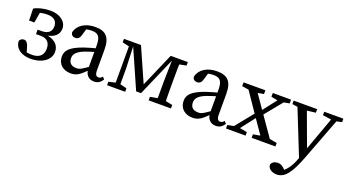

<svg xmlns="http://www.w3.org/2000/svg" viewBox="-54 -1043 3332 1846"><g transform="rotate(20 1611.5 -119.5)"><path d="M87.6 -47.3 151.4 -8.6 127.8 -87.1C119.5 -116.6 102.3 -139.2 80.5 -139.2C59.9 -139.2 44.3 -130.6 34.5 -111C35.3 -34.7 104 13.1 197 13.1C324.1 13.1 399.2 -52.5 399.2 -129.4C399.2 -200.8 346.1 -248.6 246.1 -257.5L248.9 -247.5C343.4 -259 389 -300.4 389 -364.2C389 -434.9 321.4 -487.7 224.3 -487.7C161.1 -487.7 98.5 -473 57.6 -448.8L60.9 -327.5H114.6L135.9 -449.4L96 -441V-415.3C123.4 -433.4 159.7 -442.2 207.6 -442.2C269 -442.2 308.8 -415.3 308.8 -356.7C308.8 -305.9 276.9 -273.6 208.4 -273.6H167.9V-228H214.9C290.4 -228 313.5 -183 313.5 -130.2C313.5 -59.7 267.1 -27.5 202 -27.5C155.9 -27.5 121.5 -33.3 87.6 -47.3Z M609 13.1C670.6 13.1 704.5 -15 763.8 -74.5H793.5L779.8 -125.1C698.3 -64.5 677.6 -52.8 643.5 -52.8C598.2 -52.8 563.7 -73.9 563.7 -126.7C563.7 -156.8 574.8 -194.5 662.3 -228.6C692.2 -240.7 750.9 -259.5 796.1 -268.6V-304.9C746.2 -295.8 682.8 -277.8 640.8 -262.9C505.7 -214.2 475.1 -168.9 475.1 -112C475.1 -29.1 535.7 13.1 609 13.1ZM845.9 10.2C881.4 10.2 908.9 -3.2 932.9 -42.2L912.6 -63.9C901.5 -50.7 890.7 -41.9 874.1 -41.9C851.5 -41.9 837.9 -57.5 837.9 -101.1V-313.8C837.9 -440.2 787.8 -487.7 683.4 -487.7C580.9 -487.7 506.5 -440.1 488.3 -363.7C490.6 -338.3 507.1 -323.1 534.6 -323.1C562.2 -323.1 578.2 -339.8 586.9 -370.9L611.8 -455.9L570.1 -424.5C607.5 -439.3 637.3 -442.3 660.3 -442.3C726.2 -442.3 753.6 -418.2 753.6 -320.7V-91.4C754.1 -29.5 790.2 10.2 845.9 10.2Z M1261.1 -39.8H1311L1500.3 -474.5H1456.6L1290.9 -93.2H1321.3L1152.5 -474.5H1069.5L1261.1 -39.8ZM1478.5 0H1562.9C1560.9 -45 1559.9 -146.1 1559.9 -210V-264.5C1559.9 -328.5 1560.9 -429.5 1562.9 -474.5H1483.9L1478.5 -210.1V0ZM978.1 0H1163.4V-35.7L1083.7 -55.5H1063.8L978.1 -35.7V0ZM1403.4 0H1631.8V-35.7L1532 -55.7H1508.9L1403.4 -35.7V0ZM1047.6 0H1095.1V-210L1084.9 -474.5H1047.6V0ZM978.3 -438.9 1064.6 -418.9H1083.9V-474.5H978.3V-438.9ZM1510.9 -418.9H1532L1631.8 -438.9V-474.5H1510.9V-418.9Z M1855 13.1C1916.6 13.1 1950.5 -15 2009.8 -74.5H2039.5L2025.8 -125.1C1944.3 -64.5 1923.6 -52.8 1889.5 -52.8C1844.2 -52.8 1809.7 -73.9 1809.7 -126.7C1809.7 -156.8 1820.8 -194.5 1908.3 -228.6C1938.2 -240.7 1996.9 -259.5 2042.1 -268.6V-304.9C1992.2 -295.8 1928.8 -277.8 1886.8 -262.9C1751.7 -214.2 1721.1 -168.9 1721.1 -112C1721.1 -29.1 1781.7 13.1 1855 13.1ZM2091.9 10.2C2127.4 10.2 2154.9 -3.2 2178.9 -42.2L2158.6 -63.9C2147.5 -50.7 2136.7 -41.9 2120.1 -41.9C2097.5 -41.9 2083.9 -57.5 2083.9 -101.1V-313.8C2083.9 -440.2 2033.8 -487.7 1929.4 -487.7C1826.9 -487.7 1752.5 -440.1 1734.3 -363.7C1736.6 -338.3 1753.1 -323.1 1780.6 -323.1C1808.2 -323.1 1824.2 -339.8 1832.9 -370.9L1857.8 -455.9L1816.1 -424.5C1853.5 -439.3 1883.3 -442.3 1906.3 -442.3C1972.2 -442.3 1999.6 -418.2 1999.6 -320.7V-91.4C2000.1 -29.5 2036.2 10.2 2091.9 10.2Z M2195 0H2395.3V-35.7L2302.7 -52.5H2281L2195 -35.7V0ZM2220.1 0H2281.9L2464.7 -237L2430.3 -260L2220.1 0ZM2457 0H2700.6V-35.7L2590.5 -55.7H2568.2L2457 -35.7V0ZM2462.6 -220.3 2670.4 -474.5H2606.7L2429.4 -246.3L2462.6 -220.3ZM2562.5 0H2659.8L2470 -272.5L2330.3 -474.5H2237.1L2415.9 -212.1L2562.5 0ZM2201.8 -436.2 2305.8 -419.2H2330.2L2425.2 -436.2V-474.5H2201.8V-436.2ZM2501 -436.2 2583.1 -420.2H2604.8L2688.2 -436.2V-474.5H2501V-436.2Z M2802.7 249.3C2885.4 249.3 2940.7 173.7 3007.7 -3.3L3187 -474.5H3132.4L2979.7 -52.6L2947.5 38C2922.5 107.9 2882.5 176.1 2816.6 208.8L2843.8 230.5L2882.7 208.8L2851.7 177C2824.7 149.3 2804 139.5 2778 139.5C2747.5 139.5 2718.1 153.8 2711 182.7C2711.2 221.9 2753.5 249.3 2802.7 249.3ZM2962.2 52.6 3005.1 -51.7 2998.1 -71.7 2849.4 -474.5H2751.9L2962.2 52.6ZM2714.6 -439 2812.2 -424H2837L2955.3 -438.1V-474.5H2714.6V-439ZM3027.5 -439 3132.2 -424H3152.2L3223.1 -439V-474.5H3027.5V-439Z"/></g></svg>

Font: Source Serif Variable
Style: Regular
Weight: 389
Designer: Frank Grießhammer
Foundry: Adobe Systems Incorporated
Version: Version 3.001;hotconv 1.0.111;makeotfexe 2.5.65597